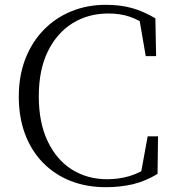

<svg xmlns="http://www.w3.org/2000/svg" viewBox="-20 -762 728 797"><path d="M419 15Q339 15 273 -11Q207 -37 158.5 -86.5Q110 -136 84 -205.5Q58 -275 58 -361Q58 -447 85 -517Q112 -587 161 -637.5Q210 -688 276 -715Q342 -742 419 -742Q480 -742 528 -728.5Q576 -715 625 -686L628 -529H585L556 -697L602 -681V-647Q559 -679 519 -692.5Q479 -706 430 -706Q346 -706 281 -665.5Q216 -625 178.5 -548.5Q141 -472 141 -362Q141 -253 178 -175.5Q215 -98 279 -58Q343 -18 425 -18Q474 -18 519 -31.5Q564 -45 607 -77V-44L563 -32L593 -196H636L634 -40Q582 -9 530.5 3Q479 15 419 15Z"/></svg>

Font: Noto Serif JP ExtraLight Light
Style: Regular
Weight: 300
Version: Version 2.003-H1;hotconv 1.1.1;makeotfexe 2.6.0